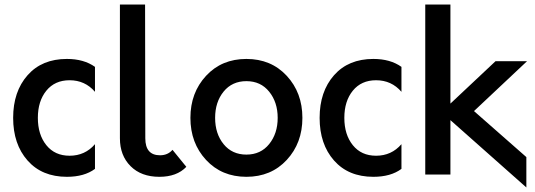

<svg xmlns="http://www.w3.org/2000/svg" viewBox="-20 -770 2361 847"><path d="M275 10Q165 10 101.5 -62Q38 -134 38 -250Q38 -366 101.5 -438Q165 -510 275 -510Q350 -510 399 -475V-365Q355 -416 287 -416Q222 -416 184.5 -370Q147 -324 147 -250Q147 -176 184.5 -129.5Q222 -83 287 -83Q355 -83 399 -134V-25Q352 10 275 10Z M683 10Q603 10 556 -37Q509 -84 509 -160V-750H620L621 -160Q621 -85 686 -85Q720 -85 741 -109L802 -34Q760 10 683 10Z M1245 -64.5Q1176 10 1067 10Q958 10 889 -64.5Q820 -139 820 -250Q820 -361 889 -435.5Q958 -510 1067 -510Q1176 -510 1245 -435.5Q1314 -361 1314 -250Q1314 -139 1245 -64.5ZM966.5 -134Q1004 -88 1067 -88Q1130 -88 1167.5 -134.5Q1205 -181 1205 -250Q1205 -319 1167.5 -365.5Q1130 -412 1067 -412Q1004 -412 966.5 -366Q929 -320 929 -250Q929 -180 966.5 -134Z M1627 10Q1517 10 1453.5 -62Q1390 -134 1390 -250Q1390 -366 1453.5 -438Q1517 -510 1627 -510Q1702 -510 1751 -475V-365Q1707 -416 1639 -416Q1574 -416 1536.5 -370Q1499 -324 1499 -250Q1499 -176 1536.5 -129.5Q1574 -83 1639 -83Q1707 -83 1751 -134V-25Q1704 10 1627 10Z M2305 -500 2071 -280 2302 -77V57L1967 -240V0H1856V-750H1967V-313L2166 -500Z"/></svg>

Font: Orkney Medium
Style: Regular
Weight: 500
Designer: Samuel Oakes and Alfredo Marco Pradil
Foundry: Alfredo Marco Pradil
Version: 1.0; ttfautohint (v1.5)